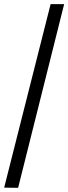

<svg xmlns="http://www.w3.org/2000/svg" viewBox="-20 -780 328 922"><path d="M0 121 223 -760H288L67 122Z"/></svg>

Font: Noto Serif Thai SemiBold
Style: Regular
Weight: 600
Designer: Monotype Design Team
Foundry: Monotype Imaging Inc.
Version: Version 2.001; ttfautohint (v1.8.4.7-5d5b)